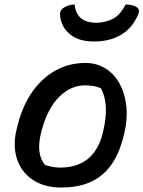

<svg xmlns="http://www.w3.org/2000/svg" viewBox="-20 -826 640 857"><path d="M361 -545Q412 -545 451.5 -520Q491 -495 514.5 -451.5Q538 -408 544 -351.5Q550 -295 535 -232L531 -216Q503 -102 435.5 -45.5Q368 11 254 11Q176 11 124.5 -24.5Q73 -60 54.5 -120.5Q36 -181 56 -256L60 -272Q82 -357 125.5 -418Q169 -479 229 -512Q289 -545 361 -545ZM358 -445Q297 -445 245.5 -395Q194 -345 167 -248L164 -236Q152 -191 155.5 -153.5Q159 -116 181 -90Q214 -78 249 -78Q324 -78 371.5 -116.5Q419 -155 437 -226L440 -238Q470 -362 430 -432Q403 -445 358 -445ZM412 -724Q459 -727 488.5 -744.5Q518 -762 541 -806Q575 -806 593 -792Q607 -780 594 -755Q567 -697 517.5 -669Q468 -641 402 -641H395Q332 -641 292.5 -673Q253 -705 248 -757Q246 -779 262 -790Q284 -805 313 -806Q317 -767 340 -746Q363 -725 412 -724Z"/></svg>

Font: Recursive Sn Csl St Med
Style: Italic
Weight: 500
Italic angle: -15°
Version: Version 1.079;hotconv 1.0.112;makeotfexe 2.5.65598; ttfautoh